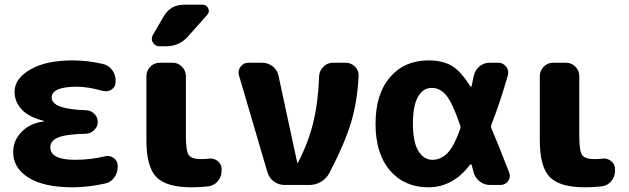

<svg xmlns="http://www.w3.org/2000/svg" viewBox="-20 -787 2678 817"><path d="M290 10Q167 10 101.5 -31Q36 -72 36 -140Q36 -189 72 -226Q108 -263 165 -270Q167 -270 167 -272Q167 -273 166 -273Q104 -288 73 -320.5Q42 -353 42 -397Q42 -452 108.5 -491Q175 -530 290 -530Q352 -530 417 -515Q441 -510 456.5 -490Q472 -470 472 -444V-439Q472 -418 455.5 -406.5Q439 -395 418 -400Q355 -418 307 -418Q200 -418 200 -372Q200 -322 347 -318Q367 -317 381.5 -302.5Q396 -288 396 -268Q396 -248 381 -233.5Q366 -219 346 -218Q261 -216 227.5 -202Q194 -188 194 -161Q194 -107 299 -107Q366 -107 427 -122Q447 -127 464 -114.5Q481 -102 481 -81V-77Q481 -52 466 -31.5Q451 -11 427 -6Q353 10 290 10Z M795 10Q688 10 645.5 -33.5Q603 -77 603 -190V-463Q603 -486 619.5 -503Q636 -520 659 -520H715Q738 -520 754.5 -503Q771 -486 771 -463V-207Q771 -145 783 -127.5Q795 -110 835 -110Q856 -110 868 -112Q889 -115 906 -102Q923 -89 923 -68V-60Q923 -35 907 -16Q891 3 866 6Q835 10 795 10ZM842 -767Q859 -767 866 -751.5Q873 -736 862 -724L780 -632Q743 -590 686 -590H659Q640 -590 630.5 -606Q621 -622 631 -639L677 -718Q706 -767 763 -767Z M1118 -54 997 -466Q991 -486 1003.5 -503Q1016 -520 1037 -520H1096Q1121 -520 1140.5 -504.5Q1160 -489 1165 -465L1245 -94Q1245 -93 1246 -93Q1248 -93 1248 -95Q1292 -180 1313 -266Q1334 -352 1338 -463Q1339 -486 1356 -503Q1373 -520 1396 -520H1451Q1474 -520 1490.5 -503.5Q1507 -487 1506 -464Q1501 -357 1474 -266.5Q1447 -176 1381 -50Q1369 -27 1346 -13.5Q1323 0 1297 0H1191Q1165 0 1145 -15Q1125 -30 1118 -54Z M1817 -413Q1780 -413 1758.5 -375Q1737 -337 1737 -260Q1737 -183 1760 -145Q1783 -107 1820 -107Q1856 -107 1884 -135.5Q1912 -164 1938 -238Q1941 -246 1938 -254Q1906 -348 1879.5 -380.5Q1853 -413 1817 -413ZM1803 10Q1701 10 1639.5 -61.5Q1578 -133 1578 -260Q1578 -387 1639.5 -458.5Q1701 -530 1803 -530Q1861 -530 1900 -508.5Q1939 -487 1981 -420Q1985 -415 1987 -422L1996 -464Q2001 -488 2019.5 -504Q2038 -520 2063 -520H2100Q2121 -520 2134 -503Q2147 -486 2141 -466Q2105 -342 2071 -257Q2068 -249 2071 -241Q2101 -171 2147 -52Q2154 -33 2142 -16.5Q2130 0 2110 0H2065Q2040 0 2020.5 -15.5Q2001 -31 1995 -55Q1994 -60 1991 -70Q1988 -80 1987 -85Q1986 -87 1984 -87.5Q1982 -88 1980 -86Q1907 10 1803 10Z M2469 10Q2362 10 2319.5 -33.5Q2277 -77 2277 -190V-463Q2277 -486 2293.5 -503Q2310 -520 2333 -520H2389Q2412 -520 2428.5 -503Q2445 -486 2445 -463V-207Q2445 -145 2457 -127.5Q2469 -110 2509 -110Q2530 -110 2542 -112Q2563 -115 2580 -102Q2597 -89 2597 -68V-60Q2597 -35 2581 -16Q2565 3 2540 6Q2509 10 2469 10Z"/></svg>

Font: Rounded Mplus 1c ExtraBold
Style: Regular
Weight: 800
Version: Version 1.059.20150529